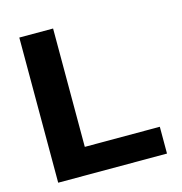

<svg xmlns="http://www.w3.org/2000/svg" viewBox="-96 -710 754 796"><g transform="rotate(-15 281.5 -311.5)"><path d="M57 0H524V-115H202V-623H57Z"/></g></svg>

Font: Inconsolata SemiExpanded Black
Style: Regular
Weight: 900
Width: 6
Monospace: yes
Designer: Raph Levien, Cyreal, Brenton Simpson
Foundry: Raph Levien, Cyreal, Google
Version: Version 3.100